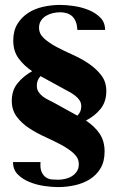

<svg xmlns="http://www.w3.org/2000/svg" viewBox="-20 -627 479 782"><path d="M295 -156Q311 -171 311 -194Q311 -208 304 -218.5Q297 -229 286 -237.5Q275 -246 263 -252.5Q251 -259 240 -265L145 -317Q130 -301 130 -278Q130 -263 137 -252.5Q144 -242 154.5 -234Q165 -226 177.5 -220Q190 -214 201 -208ZM145 33Q143 60 150 74.5Q157 89 168 96Q179 103 192.5 104Q206 105 216 105Q231 105 246 101.5Q261 98 273 90.5Q285 83 293 71Q301 59 301 42Q301 17 281 -1.5Q261 -20 230.5 -36.5Q200 -53 164.5 -69Q129 -85 98.5 -105Q68 -125 48 -152Q28 -179 28 -216Q28 -259 51.5 -288Q75 -317 111 -337Q77 -360 55.5 -389.5Q34 -419 34 -462Q34 -502 51 -529.5Q68 -557 95 -574.5Q122 -592 156.5 -599.5Q191 -607 225 -607Q249 -607 280.5 -602.5Q312 -598 340.5 -586.5Q369 -575 388.5 -555.5Q408 -536 408 -505H295Q294 -528 287 -542.5Q280 -557 269.5 -564.5Q259 -572 247 -574.5Q235 -577 225 -577Q210 -577 195 -573.5Q180 -570 167.5 -562.5Q155 -555 147 -543Q139 -531 139 -514Q139 -489 159.5 -470.5Q180 -452 210 -436Q240 -420 276 -404Q312 -388 342 -367.5Q372 -347 392.5 -320.5Q413 -294 413 -256Q413 -213 390 -184Q367 -155 330 -136Q365 -113 385.5 -83Q406 -53 406 -10Q406 31 389.5 58.5Q373 86 346 103Q319 120 285 127.5Q251 135 216 135Q192 135 160.5 130.5Q129 126 100.5 114.5Q72 103 52.5 83.5Q33 64 33 33Z"/></svg>

Font: Gamine
Style: Bold
Weight: 700
Designer: Tapiwanashe Sebastian Garikayi
Version: Version 1.000